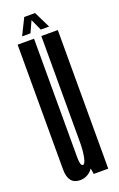

<svg xmlns="http://www.w3.org/2000/svg" viewBox="-140 -736 483 781"><g transform="rotate(-20 102.0 -346.0)"><path d="M124.4 0 115.8 -51.5V-600H187.1V0ZM84.2 -600V-217.4Q84.2 -122.2 84.2 -85.8Q84.2 -49.4 95.6 -49.4Q104.8 -49.4 110.3 -76.9Q115.8 -104.4 115.8 -138.8L149.5 -127.3Q149.5 -72.1 126.1 -33.5Q102.7 5.1 64.6 5.1Q13.2 5.1 13.2 -60Q13.2 -125.1 13.2 -219.8V-600ZM41.8 -625.4 77.1 -696.6H123.9L158.8 -625.4H122.8L100.4 -674.5L78.1 -625.4Z"/></g></svg>

Font: Anybody UltraCondensed Thin
Style: Regular
Weight: 100
Width: 1
Designer: Tyler Finck
Foundry: Etcetera Type Company
Version: Version 1.110